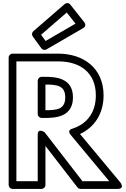

<svg xmlns="http://www.w3.org/2000/svg" viewBox="-20 -1197 816 1242"><path d="M245.7 -972.1 411.6 -1116 468.5 -1044.1 275 -931.9ZM195.6 -994.9C186.2 -986.7 184.1 -971.8 191.8 -961.3L247.8 -884.3C254.7 -874.8 269.2 -870.8 280.5 -877.4L518.5 -1015.4C538.4 -1026.9 531.7 -1044.8 525.6 -1052.5L434.6 -1167.5C424.9 -1179.8 408.5 -1179.5 398.6 -1170.9ZM86 -800H356C499.5 -800 600 -726.2 600 -580C600 -466.3 539.8 -393.8 448.4 -364.8C448.4 -364.8 410.8 -356.3 436.8 -325L686.6 -25H513.3L268.8 -341.3C268.8 -341.3 224 -372.3 224 -326V-25H86ZM61 -850C50.3 -850 36 -840.1 36 -825V0C36 10.7 45.9 25 61 25H249C259.7 25 274 15.1 274 0V-252.8L481.2 15.3C485.1 20.3 493 25 501 25H740C789.7 25 759.2 -16 759.2 -16L497.5 -330.2C589.7 -372.7 650 -460.1 650 -580C650 -757.8 518.5 -850 356 -850ZM249 -434H271C338.8 -434 452 -440.1 452 -567C452 -693.9 338.8 -700 271 -700H249C233.9 -700 224 -685.7 224 -675V-459C224 -443.9 238.3 -434 249 -434ZM274 -484V-650C346.1 -649.8 402 -645.3 402 -567C402 -489 347.2 -484.2 274 -484Z"/></svg>

Font: Hussar Ekologiczny
Style: Regular
Weight: 400
Foundry: Cannot Into Space Fonts
Version: Version 0.97